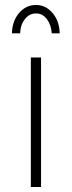

<svg xmlns="http://www.w3.org/2000/svg" viewBox="-20 -752 290 772"><path d="M104 -521H145V0H104ZM28 -618Q29 -667 56.5 -699.5Q84 -732 125 -732Q164 -732 191.5 -699.5Q219 -667 220 -618H188Q186 -652 168.5 -675Q151 -698 125 -698Q98 -698 80 -675Q62 -652 61 -618Z"/></svg>

Font: Gontserrat ExtraLight
Style: Regular
Weight: 275
Designer: Julieta Ulanovsky
Foundry: Julieta Ulanovsky
Version: Version 6.001